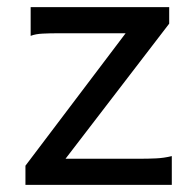

<svg xmlns="http://www.w3.org/2000/svg" viewBox="-20 -518 548 538"><path d="M454.1 -498V-451.7L163.6 -73.2H373.5Q395 -73.2 417.2 -74.2Q439.5 -75.2 461.4 -80.6V0H51.3V-53.7L332 -424.8H141.6Q119.6 -424.8 99.6 -423.8Q79.6 -422.9 65.9 -417.5V-498Z"/></svg>

Font: Andika Compact
Style: Regular
Weight: 400
Designer: Victor Gaultney, Annie Olsen, Julie Remington, Don Collingsworth, Eric Hays, Becca Hirsbrunner
Foundry: SIL International
Version: Version 5.000 ; LnSpcTght